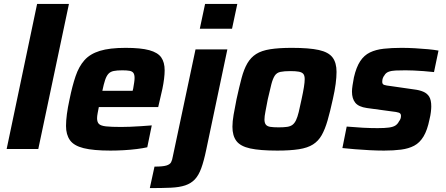

<svg xmlns="http://www.w3.org/2000/svg" viewBox="-20 -763 2282 983"><path d="M14 0 170 -743H333L176 0Z M546 8Q458 8 408 -4.5Q358 -17 338 -45.5Q318 -74 318 -118Q318 -145 322.5 -179Q327 -213 336 -254Q350 -323 367 -373Q384 -423 412.5 -455Q441 -487 491 -502.5Q541 -518 623 -518Q701 -518 744.5 -506Q788 -494 805.5 -469Q823 -444 823 -403Q823 -384 820 -359.5Q817 -335 811.5 -308.5Q806 -282 799 -254L790 -215H486Q483 -200 480 -184Q477 -168 477 -158Q477 -138 486.5 -128.5Q496 -119 522.5 -116Q549 -113 600 -113Q620 -113 646.5 -114Q673 -115 702 -117Q731 -119 757 -121L734 -9Q712 -4 680.5 0Q649 4 613.5 6Q578 8 546 8ZM504 -298H659L662 -310Q665 -328 667 -341Q669 -354 669 -364Q669 -381 663 -389.5Q657 -398 643 -400.5Q629 -403 606 -403Q579 -403 562 -399.5Q545 -396 535 -385Q525 -374 518 -353Q511 -332 504 -298Z M1003 -616 1030 -743H1195L1168 -616ZM747 200 771 90Q813 90 831.5 84.5Q850 79 856 67.5Q862 56 865 37L981 -510H1144L1036 3Q1024 61 1010.5 98Q997 135 977.5 155.5Q958 176 928.5 186Q899 196 854.5 198Q810 200 747 200Z M1400 8Q1311 8 1261 -3Q1211 -14 1190.5 -41Q1170 -68 1170 -114Q1170 -141 1176 -175.5Q1182 -210 1191 -255Q1205 -319 1217 -364Q1229 -409 1246.5 -439Q1264 -469 1291.5 -486.5Q1319 -504 1363.5 -511Q1408 -518 1474 -518Q1563 -518 1612.5 -507Q1662 -496 1682.5 -469Q1703 -442 1703 -395Q1703 -368 1698.5 -333.5Q1694 -299 1684 -255Q1670 -191 1657 -146Q1644 -101 1627 -71Q1610 -41 1582.5 -23.5Q1555 -6 1510.5 1Q1466 8 1400 8ZM1407 -111Q1433 -111 1450 -113.5Q1467 -116 1477.5 -124Q1488 -132 1495.5 -147.5Q1503 -163 1509.5 -189.5Q1516 -216 1524 -255Q1532 -292 1536 -317Q1540 -342 1540 -358Q1540 -376 1533 -384.5Q1526 -393 1510 -396Q1494 -399 1467 -399Q1435 -399 1416 -395Q1397 -391 1387 -376Q1377 -361 1369.5 -332.5Q1362 -304 1351 -255Q1344 -217 1339 -192Q1334 -167 1334 -151Q1334 -134 1341 -125Q1348 -116 1364 -113.5Q1380 -111 1407 -111Z M1946 8Q1912 8 1873 6Q1834 4 1797.5 1Q1761 -2 1733 -5L1755 -115Q1776 -114 1797 -112Q1818 -110 1838.5 -109Q1859 -108 1877.5 -107.5Q1896 -107 1913 -107Q1950 -107 1971.5 -110Q1993 -113 2004.5 -120.5Q2016 -128 2023 -142Q2028 -148 2030.5 -155Q2033 -162 2033 -170Q2033 -182 2022.5 -186Q2012 -190 1983 -193L1858 -210Q1816 -216 1799 -237Q1782 -258 1782 -294Q1782 -307 1785 -326.5Q1788 -346 1792 -367Q1804 -419 1824 -449.5Q1844 -480 1874 -494.5Q1904 -509 1944.5 -513.5Q1985 -518 2036 -518Q2069 -518 2104.5 -516Q2140 -514 2172 -511Q2204 -508 2225 -504L2202 -394Q2175 -397 2148 -399Q2121 -401 2097.5 -402Q2074 -403 2056 -403Q2027 -403 2005.5 -402Q1984 -401 1969.5 -395.5Q1955 -390 1948 -377Q1943 -371 1940 -363Q1937 -355 1937 -344Q1937 -332 1946.5 -328.5Q1956 -325 1983 -322L2101 -305Q2127 -302 2147 -293.5Q2167 -285 2177.5 -268Q2188 -251 2188 -218Q2188 -207 2186 -189.5Q2184 -172 2179 -152Q2168 -97 2148.5 -64.5Q2129 -32 2100.5 -17Q2072 -2 2033.5 3Q1995 8 1946 8Z"/></svg>

Font: Saira Thin
Style: Bold Italic
Weight: 700
Italic angle: -12°
Version: Version 1.101